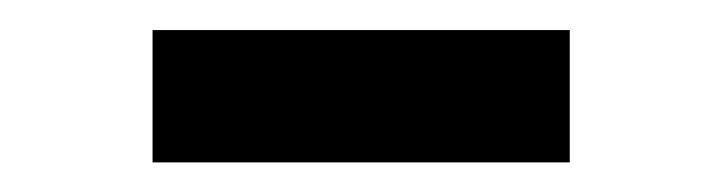

<svg xmlns="http://www.w3.org/2000/svg" viewBox="-20 -757 485 129"><path d="M362.8 -736.8V-647.9H82.5V-736.8Z"/></svg>

Font: Inter
Style: 650
Weight: 650
Designer: Rasmus Andersson
Foundry: rsms
Version: Version 4.001;git-66647c0bb